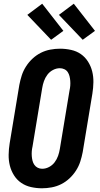

<svg xmlns="http://www.w3.org/2000/svg" viewBox="-20 -1005 540 1033"><path d="M206 8Q176 8 147 1.5Q118 -5 94.5 -21Q71 -37 55.5 -61.5Q40 -86 33 -114Q26 -142 26.5 -172.5Q27 -203 32 -234L84 -548Q89 -574 97 -599Q105 -624 120 -647.5Q135 -671 155.5 -690Q176 -709 200 -721Q224 -733 250.5 -738Q277 -743 303 -743Q333 -743 362.5 -736.5Q392 -730 415 -714Q438 -698 453.5 -673.5Q469 -649 476 -621Q483 -593 482.5 -562.5Q482 -532 477 -501L425 -187Q420 -161 412 -136Q404 -111 389 -87.5Q374 -64 353.5 -45Q333 -26 309 -14Q285 -2 258.5 3Q232 8 206 8ZM207 -97Q226 -97 244 -106.5Q262 -116 274 -132Q286 -148 292.5 -166.5Q299 -185 302 -204L354 -518Q357 -531 358 -544Q359 -557 358 -570Q357 -583 354 -595Q351 -607 344.5 -617Q338 -627 326.5 -632.5Q315 -638 302 -638Q283 -638 265 -628.5Q247 -619 235 -603Q223 -587 216.5 -568.5Q210 -550 207 -531L155 -217Q152 -204 151 -191Q150 -178 151 -165Q152 -152 155 -140Q158 -128 165 -118Q172 -108 183 -102.5Q194 -97 207 -97ZM425 -791 297 -925 377 -985 491 -839ZM255 -791 127 -925 207 -985 321 -839Z"/></svg>

Font: Iosevka Term Curly XBd Obl
Style: Regular
Weight: 800
Italic angle: -9°
Designer: Belleve Invis
Foundry: Belleve Invis
Version: Version 32.3.0